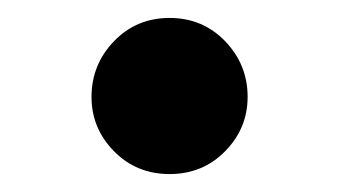

<svg xmlns="http://www.w3.org/2000/svg" viewBox="-20 -474 378 214"><path d="M169 -280Q132 -280 107 -305.5Q82 -331 82 -366Q82 -402 107 -428Q132 -454 169 -454Q206 -454 231 -428Q256 -402 256 -366Q256 -331 231 -305.5Q206 -280 169 -280Z"/></svg>

Font: Noto Serif SC ExtraLight ExtraBold
Style: Regular
Weight: 800
Version: Version 2.002-H1;hotconv 1.1.0;makeotfexe 2.6.0